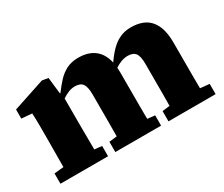

<svg xmlns="http://www.w3.org/2000/svg" viewBox="-91 -752 1154 988"><g transform="rotate(-30 486.0 -258.0)"><path d="M30 0V-61L129 -71H221L313 -61V0ZM85 0Q86 -30 86 -67Q86 -104 86.5 -143Q87 -182 87 -215V-273Q87 -296 87 -314.5Q87 -333 86.5 -350Q86 -367 85 -386L23 -391V-445L213 -508L249 -502L261 -396L268 -395V-215Q268 -182 268.5 -143Q269 -104 269 -67Q269 -30 270 0ZM356 0V-61L444 -71H537L628 -61V0ZM402 0Q402 -30 402.5 -67Q403 -104 403 -142.5Q403 -181 403 -215V-315Q403 -359 390 -378Q377 -397 344 -397Q324 -397 304.5 -389Q285 -381 265.5 -367.5Q246 -354 229 -338L228 -404H263Q286 -435 309.5 -460.5Q333 -486 363 -501Q393 -516 433 -516Q506 -516 544.5 -472.5Q583 -429 583 -343V-215Q583 -181 583 -142.5Q583 -104 583.5 -67Q584 -30 584 0ZM672 0V-61L757 -71H851L952 -61V0ZM716 0Q716 -30 716.5 -67Q717 -104 717 -142.5Q717 -181 717 -215V-315Q717 -361 703.5 -379Q690 -397 658 -397Q639 -397 619.5 -390Q600 -383 581 -370Q562 -357 542 -338L541 -403H576Q600 -438 624.5 -463Q649 -488 678.5 -502Q708 -516 745 -516Q822 -516 859.5 -471.5Q897 -427 897 -339V-215Q897 -181 897 -142.5Q897 -104 897.5 -67Q898 -30 898 0Z"/></g></svg>

Font: Source Serif 4 ExtraBold
Style: Regular
Weight: 800
Designer: Frank Grießhammer
Foundry: Adobe Systems Incorporated
Version: Version 4.004;hotconv 1.0.116;makeotfexe 2.5.65601